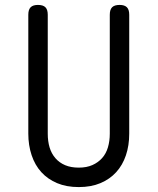

<svg xmlns="http://www.w3.org/2000/svg" viewBox="-20 -750 640 780"><path d="M95 -690Q95 -711 104.5 -720.5Q114 -730 134 -730Q155 -730 164.5 -720.5Q174 -711 174 -690V-207Q174 -176 181.5 -151Q189 -126 205 -107.5Q221 -89 244.5 -79Q268 -69 300 -69Q332 -69 355.5 -79.5Q379 -90 395 -108Q411 -126 418.5 -151.5Q426 -177 426 -207V-690Q426 -711 435.5 -720.5Q445 -730 466 -730Q486 -730 495.5 -720.5Q505 -711 505 -690V-207Q505 -159 491.5 -119Q478 -79 452 -50.5Q426 -22 388 -6Q350 10 300 10Q250 10 212 -6Q174 -22 148 -50.5Q122 -79 108.5 -119.5Q95 -160 95 -207Z"/></svg>

Font: Maple Mono Light
Style: Regular
Weight: 300
Monospace: yes
Designer: subframe7536
Version: Version 7.000